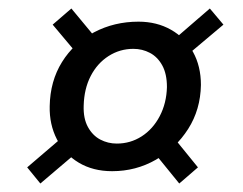

<svg xmlns="http://www.w3.org/2000/svg" viewBox="-20 -524 573 452"><path d="M244 -121Q199 -121 165.5 -141Q132 -161 114 -196Q96 -231 97 -274Q98 -333 126 -378Q154 -423 201.5 -448Q249 -473 306 -473Q349 -473 382.5 -454Q416 -435 434.5 -401.5Q453 -368 453 -324Q452 -266 423 -220.5Q394 -175 347 -148Q300 -121 244 -121ZM75 -92 44 -130 141 -213 175 -177ZM402 -92 337 -172 381 -210 446 -130ZM255 -186Q287 -186 313.5 -203Q340 -220 356 -250.5Q372 -281 373 -319Q373 -350 362 -370Q351 -390 333 -399.5Q315 -409 294 -409Q262 -409 235.5 -392Q209 -375 193.5 -345Q178 -315 177 -275Q176 -245 187 -225Q198 -205 216 -195.5Q234 -186 255 -186ZM172 -385 104 -466 148 -504 216 -422ZM405 -381 378 -421 474 -504 506 -466Z"/></svg>

Font: DM Sans 20pt
Style: Italic
Weight: 400
Italic angle: -10°
Version: Version 4.004;gftools[0.9.30]